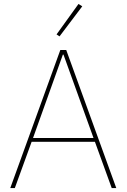

<svg xmlns="http://www.w3.org/2000/svg" viewBox="-20 -951 640 971"><path d="M396 -919 377 -931 266 -777 281 -767ZM568 0 315 -698H285L32 0H55L140 -234H460L545 0ZM453 -253H147L298 -675H301Z"/></svg>

Font: IBM Plex Thai Thin
Style: Regular
Weight: 100
Designer: Mike Abbink, Paul van der Laan, Pieter van Rosmalen, Ben Mitchell, Mark Frömberg
Foundry: Bold Monday
Version: Version 1.0